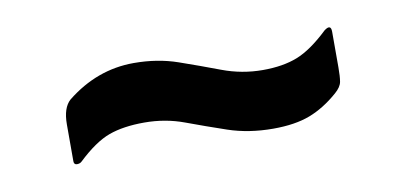

<svg xmlns="http://www.w3.org/2000/svg" viewBox="-29 -374 456 216"><g transform="rotate(-10 199.0 -266.0)"><path d="M347 -315Q355 -321 355 -312V-271Q355 -261 354 -255Q353 -249 346 -243Q330 -229 313 -222.5Q296 -216 271 -216Q243 -216 219.5 -224Q196 -232 174.5 -240Q153 -248 129 -248Q105 -248 88.5 -242Q72 -236 52 -217Q50 -215 46.5 -215Q43 -215 43 -219V-261Q43 -280 52 -288Q87 -316 129 -316Q156 -316 179 -308Q202 -300 224.5 -291.5Q247 -283 271 -283Q294 -283 310.5 -289.5Q327 -296 347 -315Z"/></g></svg>

Font: Zain
Style: Italic
Weight: 400
Italic angle: -10°
Designer: Zain,Boutros
Foundry: Mobile Telecommunications Company (Zain), 2024
Version: Version 1.51; ttfautohint (v1.8.4)